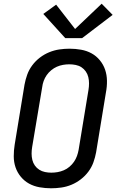

<svg xmlns="http://www.w3.org/2000/svg" viewBox="-20 -1005 640 1033"><path d="M255 8Q223 8 192.5 2.5Q162 -3 136.5 -17Q111 -31 92 -54Q73 -77 63.5 -105Q54 -133 54 -164.5Q54 -196 59 -227L112 -550Q117 -577 126.5 -603.5Q136 -630 153.5 -653.5Q171 -677 194.5 -695Q218 -713 245 -724Q272 -735 299.5 -739Q327 -743 354 -743Q386 -743 416.5 -737.5Q447 -732 472.5 -718Q498 -704 517 -681Q536 -658 545.5 -630Q555 -602 555.5 -570.5Q556 -539 550 -508L497 -185Q492 -158 482.5 -131.5Q473 -105 455.5 -81.5Q438 -58 414.5 -40Q391 -22 364.5 -11Q338 0 310 4Q282 8 255 8ZM256 -76Q273 -76 290 -79Q307 -82 323.5 -89Q340 -96 354 -108Q368 -120 378 -134.5Q388 -149 394 -165.5Q400 -182 403 -199L456 -521Q459 -539 459 -556.5Q459 -574 455 -590.5Q451 -607 441.5 -620.5Q432 -634 418.5 -643Q405 -652 387.5 -655.5Q370 -659 353 -659Q336 -659 319 -656Q302 -653 286 -646Q270 -639 255.5 -627Q241 -615 231 -600.5Q221 -586 215 -569.5Q209 -553 207 -536L153 -214Q150 -196 150 -178.5Q150 -161 154 -144.5Q158 -128 167.5 -114.5Q177 -101 191 -92Q205 -83 222 -79.5Q239 -76 256 -76ZM331 -800 213 -930 282 -980 384 -849 527 -985 586 -925 422 -800Z"/></svg>

Font: Iosevka SS04 Md Ex Obl
Style: Regular
Weight: 500
Width: 7
Italic angle: -9°
Monospace: yes
Designer: Belleve Invis
Foundry: Belleve Invis
Version: Version 19.0.0; ttfautohint (v1.8.4)